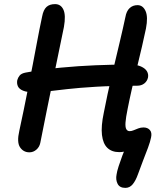

<svg xmlns="http://www.w3.org/2000/svg" viewBox="-20 -729 806 934"><path d="M590 185Q562 185 552 165Q542 145 547 120Q549 105 557 80Q565 55 575 28.5Q585 2 595 -19L629 -18Q617 -6 600.5 2.5Q584 11 560 11Q524 11 502.5 -9.5Q481 -30 476 -72.5Q471 -115 485 -181Q503 -274 523.5 -360.5Q544 -447 561.5 -520.5Q579 -594 590 -646Q595 -675 610.5 -689.5Q626 -704 649 -704Q675 -704 688 -675.5Q701 -647 690 -590Q682 -552 671 -504Q660 -456 647 -403.5Q634 -351 622 -298.5Q610 -246 601 -200Q592 -156 590.5 -133Q589 -110 594.5 -100.5Q600 -91 611 -91Q620 -91 630.5 -95.5Q641 -100 653 -104.5Q665 -109 678 -109Q698 -109 709 -96.5Q720 -84 715 -61Q711 -40 700 -10.5Q689 19 676 52Q663 85 651 119Q640 150 625.5 167.5Q611 185 590 185ZM123 12Q94 12 77.5 -12.5Q61 -37 74 -93Q85 -142 95.5 -194.5Q106 -247 117 -301.5Q128 -356 139 -413Q150 -470 161 -529Q172 -588 185 -649Q191 -681 206 -695Q221 -709 248 -709Q276 -709 288.5 -682Q301 -655 291 -598Q269 -492 248 -389.5Q227 -287 208.5 -196.5Q190 -106 176 -34Q172 -14 157 -1Q142 12 123 12ZM148 -280Q111 -280 92 -288Q73 -296 67 -309.5Q61 -323 64 -339Q67 -351 75.5 -361.5Q84 -372 105 -376Q192 -392 276.5 -400Q361 -408 444 -411.5Q527 -415 611 -415Q645 -415 666 -405.5Q687 -396 695 -382Q703 -368 700 -352Q696 -334 682 -323Q668 -312 647 -312Q530 -312 447 -307Q364 -302 307 -295.5Q250 -289 212 -284.5Q174 -280 148 -280Z"/></svg>

Font: Shantell Sans Medium
Style: Italic
Weight: 500
Italic angle: -11°
Designer: Stephen Nixon, Anya Danilova, Shantell Martin
Foundry: Arrow Type
Version: Version 1.011;[c5ecc13dd]